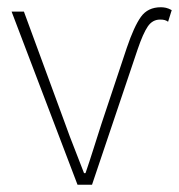

<svg xmlns="http://www.w3.org/2000/svg" viewBox="-20 -510 494 530"><path d="M194 0 12 -478H46L160 -168Q172 -134 186 -99Q200 -64 212 -32H216Q227 -64 238 -99Q249 -134 260 -168L330 -378Q350 -437 369 -463.5Q388 -490 424 -490Q431 -490 438 -488.5Q445 -487 454 -482L444 -450Q440 -453 435 -454.5Q430 -456 422 -456Q401 -456 388 -437Q375 -418 360 -374L234 0Z"/></svg>

Font: Source Sans 3 VF
Style: Regular
Weight: 200
Designer: Paul D. Hunt
Foundry: Adobe
Version: Version 3.046;hotconv 1.0.118;makeotfexe 2.5.65603